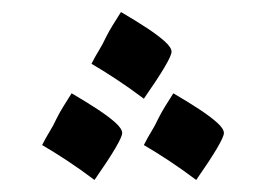

<svg xmlns="http://www.w3.org/2000/svg" viewBox="-20 -236 433 319"><path d="M137 63Q113 45 91 30.5Q69 16 50 5Q56 -7 62.5 -17.5Q69 -28 74 -39Q79 -49 85.5 -59.5Q92 -70 99 -81Q123 -67 142 -54.5Q161 -42 172 -32Q183 -22 183 -15Q183 -3 137 63ZM219 -72Q195 -90 173 -104.5Q151 -119 132 -130Q138 -142 144.5 -152.5Q151 -163 156 -174Q161 -184 167.5 -194.5Q174 -205 181 -216Q205 -202 224 -189.5Q243 -177 254 -167Q265 -157 265 -150Q265 -138 219 -72ZM306 63Q282 45 260 30.5Q238 16 219 5Q225 -7 231.5 -17.5Q238 -28 243 -39Q248 -49 254.5 -59.5Q261 -70 268 -81Q292 -67 311 -54.5Q330 -42 341 -32Q352 -22 352 -15Q352 -3 306 63Z"/></svg>

Font: Noto Naskh Arabic Medium
Style: Regular
Weight: 500
Designer: Monotype Design Team, David Williams, Mohamad Dakak and Nizar Qandah
Foundry: Monotype Imaging Inc.
Version: Version 2.016